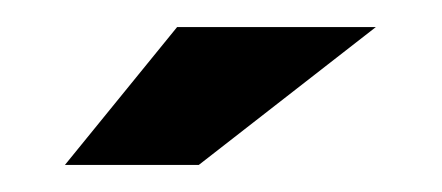

<svg xmlns="http://www.w3.org/2000/svg" viewBox="-20 -605 327 142"><path d="M111 -585 28 -483H127L258 -585Z"/></svg>

Font: sklik
Style: Regular
Weight: 400
Designer: Joe Prince
Foundry: Joe Prince
Version: Version 1.001